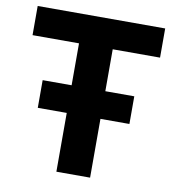

<svg xmlns="http://www.w3.org/2000/svg" viewBox="-82 -802 798 875"><g transform="rotate(10 317.5 -364.5)"><path d="M237 0V-272H103V-400H237V-594H22V-729H612V-594H393V-400H527V-272H393V0Z"/></g></svg>

Font: Mona Sans
Style: Bold
Weight: 700
Designer: Deni Anggara
Foundry: GitHub
Version: Version 2.000;Glyphs 3.2.3 (3260)